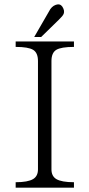

<svg xmlns="http://www.w3.org/2000/svg" viewBox="-20 -870 415 891"><path d="M52.7 -677.7V-652.3Q111.3 -652.3 133.8 -638.7Q156.2 -625 156.2 -586.9V-84Q156.2 -52.7 133.8 -39.1Q109.4 -24.4 52.7 -24.4V1H323.2V-24.4Q265.6 -24.4 241.2 -39.1Q218.8 -52.7 218.8 -84V-586.9Q218.8 -625 241.2 -638.7Q263.7 -652.3 323.2 -652.3V-677.7ZM138.7 -698.2H170.9L252.9 -778.3Q271.5 -795.9 275.4 -805.7Q281.2 -820.3 269.5 -838.9Q258.8 -854.5 239.3 -847.7Q218.8 -840.8 207 -816.4Z"/></svg>

Font: Batang
Style: Regular
Weight: 400
Version: Version 2.21